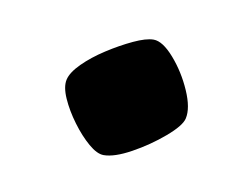

<svg xmlns="http://www.w3.org/2000/svg" viewBox="-34 -389 294 229"><g transform="rotate(10 113.0 -274.0)"><path d="M102 -201Q94 -201 83.5 -210Q73 -219 63 -232.5Q53 -246 47 -259.5Q41 -273 43 -282Q45 -291 56 -302Q67 -313 82.5 -323Q98 -333 113 -340Q128 -347 137 -347Q148 -347 162 -331Q176 -315 185 -294.5Q194 -274 191 -261Q189 -252 172 -237.5Q155 -223 135 -212Q115 -201 102 -201Z"/></g></svg>

Font: Texturina 12pt Medium
Style: Italic
Weight: 500
Italic angle: -11°
Designer: Guillermo Torres Carreño
Foundry: Omnibus-Type
Version: Version 1.002